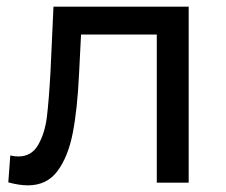

<svg xmlns="http://www.w3.org/2000/svg" viewBox="-20 -550 681 578"><path d="M548 -530V0H452V-446H224L218 -328Q213 -221 199 -149.5Q185 -78 153 -35Q121 8 64 8Q38 8 5 -1L11 -82Q24 -79 35 -79Q75 -79 95 -114Q115 -149 121 -197Q127 -245 132 -334L141 -530Z"/></svg>

Font: APTA Sans Medium
Style: Bold
Weight: 500
Version: Version 7.200